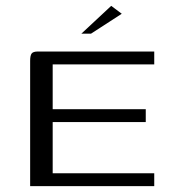

<svg xmlns="http://www.w3.org/2000/svg" viewBox="-20 -636 585 656"><path d="M83 0V-428Q83 -446 88 -453Q93 -460 110 -460H507V-416H160V-263H478V-219H160V-44H507V0ZM258 -521 360 -616 396 -589 291 -521Z"/></svg>

Font: Genos Thin
Style: Regular
Weight: 400
Version: Version 1.010